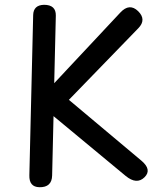

<svg xmlns="http://www.w3.org/2000/svg" viewBox="-20 -763 651 811"><path d="M166 -742.7Q216.8 -742.7 215.8 -696.8L209 -411.6L488.3 -710Q526.9 -751.5 563.5 -715.8Q599.6 -680.2 564.5 -644L271 -341.3L577.1 -84.5Q622.6 -46.4 590.8 -14.6Q557.6 18.6 510.7 -20L206.1 -272.5L200.2 -22Q199.2 28.8 146.5 27.8Q102.5 26.9 104 -22.9L120.1 -699.2Q121.1 -741.7 166 -742.7Z"/></svg>

Font: Comic Relief LRS
Style: Regular
Weight: 400
Designer: Jeff Davis
Foundry: Loudifier
Version: Version 1.0